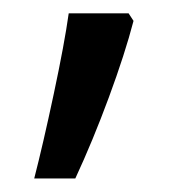

<svg xmlns="http://www.w3.org/2000/svg" viewBox="-20 -136 285 285"><path d="M170.9 -116.2 178.2 -105Q165.5 -56.2 141.6 8.5Q117.7 73.2 91.8 128.9H30.8Q43.9 78.1 59.8 3.4Q75.7 -71.3 82 -116.2Z"/></svg>

Font: f0_46825 
Style: Regular
Weight: 400
Foundry: Ascender Corporation
Version: Version 1.10